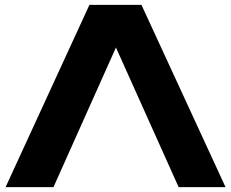

<svg xmlns="http://www.w3.org/2000/svg" viewBox="-20 -770 951 790"><path d="M3 0 348 -750H562L908 0H715L416 -666H498L200 0Z"/></svg>

Font: Unbounded SemiBold
Style: Regular
Weight: 600
Designer: Luke Prowse, Jean-Baptiste Morizot, Fátima Lázaro, Florian Runge
Foundry: NaN
Version: Version 1.700